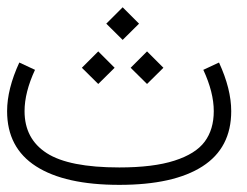

<svg xmlns="http://www.w3.org/2000/svg" viewBox="-142 -518 692 538"><path d="M-87.9 -342.8 -43.9 -322.3Q-73.2 -259.3 -73.2 -206.5Q-73.2 -128.9 -11 -88.9Q51.3 -48.8 192.4 -48.8Q287.6 -48.8 346.9 -67.9Q406.2 -86.9 431.6 -121.1Q457 -155.3 457 -206.5Q457 -259.3 427.7 -322.3L471.7 -342.8Q505.9 -268.6 505.9 -206.5Q505.9 -103.5 425.3 -51.8Q344.7 0 192.4 0Q40 0 -41 -52Q-122.1 -104 -122.1 -206.5Q-122.1 -268.6 -87.9 -342.8ZM224.1 -328.1 270 -374 315.9 -328.1 270 -282.7ZM87.4 -328.1 133.3 -374 179.2 -328.1 133.3 -282.7ZM155.8 -451.7 201.7 -497.6 247.6 -451.7 201.7 -406.2Z"/></svg>

Font: AzarMehrMonospaced
Style: SansRegular
Weight: 1
Designer: Amin Abedi
Version: Version 1.00